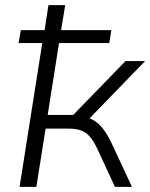

<svg xmlns="http://www.w3.org/2000/svg" viewBox="-20 -725 583 745"><path d="M56 0 144 -558H52L61 -608H153L168 -705H233L217 -608H412L404 -558H209L165 -279H264L467 -488H543L317 -255L294 -273Q320 -271 341 -259.5Q362 -248 380 -225Q398 -202 416 -163L492 0H426L357 -149Q343 -178 328.5 -195Q314 -212 294 -219Q274 -226 244 -226H157L121 0Z"/></svg>

Font: Nunito Sans 10pt Light
Style: Italic
Weight: 300
Italic angle: -9°
Designer: Vernon Adams
Foundry: Vernon Adams
Version: Version 3.101;gftools[0.9.27]